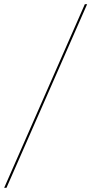

<svg xmlns="http://www.w3.org/2000/svg" viewBox="-98 -780 438 921"><path d="M-78 121 309 -760H320L-67 121Z"/></svg>

Font: Noto Serif Display Condensed
Style: Italic
Weight: 400
Width: 3
Italic angle: -12°
Designer: Monotype Design Team
Foundry: Monotype Imaging Inc.
Version: Version 2.009